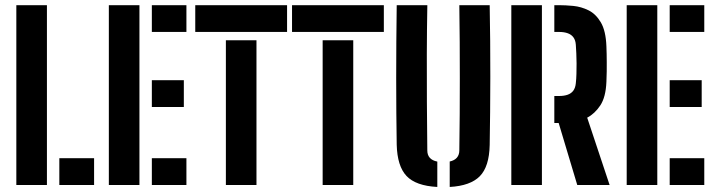

<svg xmlns="http://www.w3.org/2000/svg" viewBox="-20 -716 2770 743"><path d="M43.2 0V-696H161.6V0ZM209.6 0V-103.7H344.1V0Z M401.2 0V-696H519.6V0ZM567.6 0V-103.7H701.4V0ZM567.6 -301.9V-405.6H691.4V-301.9ZM567.6 -592.4V-696H701.4V-592.4Z M854.1 0V-560.3H972.5V0ZM735.6 -592.4V-696H1090.9V-592.4Z M1228.6 0V-560.3H1347V0ZM1110.1 -592.4V-696H1465.4V-592.4Z M1672.3 7.5Q1588.9 3.1 1553.1 -35.1Q1517.3 -73.2 1515.2 -155.9Q1514.2 -215 1513.7 -280.1Q1513.2 -345.1 1513.2 -414.2Q1513.2 -483.4 1513.7 -554.4Q1514.2 -625.3 1515.2 -696H1633.7Q1632 -600.8 1631.7 -507.2Q1631.3 -413.6 1632 -320.5Q1632.6 -227.4 1633.6 -133.9Q1633.6 -116.1 1643.3 -105.3Q1653 -94.5 1672.3 -90.7ZM1720.3 7.5V-91Q1738.7 -95 1748.1 -105.9Q1757.5 -116.8 1757.5 -134.7Q1758.5 -205.8 1759 -275.2Q1759.4 -344.6 1759.4 -413.9Q1759.4 -483.2 1759 -553.3Q1758.5 -623.5 1757.5 -696H1875Q1876.4 -626.7 1876.9 -556.9Q1877.4 -487 1877.4 -418.2Q1877.4 -349.3 1876.7 -283.1Q1876 -216.9 1875 -155Q1873.3 -71.1 1836.7 -34Q1800.1 3.1 1720.3 7.5Z M1958.7 0V-696H2077.1V0ZM2339.1 0H2213.9L2141.9 -240.1H2125.1V-344.5H2142.9Q2163 -344.5 2176.9 -349.5Q2190.8 -354.5 2198.7 -365.3Q2206.6 -376.2 2208.3 -393.9Q2210.2 -410.7 2210.7 -430.4Q2211.3 -450.1 2211.2 -470.5Q2211.2 -490.9 2210.2 -509.7Q2209.3 -528.4 2208.3 -542.9Q2207.1 -560.4 2199.2 -571.2Q2191.4 -582.1 2177.4 -587.2Q2163.4 -592.4 2143.2 -592.4H2125.1V-696H2143.2Q2168.1 -696 2198.6 -693.1Q2229.1 -690.1 2257.5 -676.1Q2285.9 -662 2305.2 -629.3Q2324.5 -596.5 2326.7 -536.5Q2327.3 -522.5 2327.6 -507.4Q2327.9 -492.3 2328 -475.6Q2328.1 -458.8 2327.9 -439.8Q2327.8 -420.8 2326.7 -399.5Q2324.3 -340 2302.9 -307.9Q2281.5 -275.8 2252.3 -260.7Z M2405.2 0V-696H2523.6V0ZM2571.6 0V-103.7H2705.4V0ZM2571.6 -301.9V-405.6H2695.4V-301.9ZM2571.6 -592.4V-696H2705.4V-592.4Z"/></svg>

Font: Big Shoulders Stencil Display SC Thin
Style: Regular
Weight: 100
Designer: Patric King
Foundry: XO Type Co
Version: Version 2.001